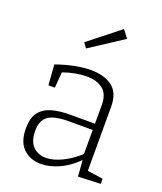

<svg xmlns="http://www.w3.org/2000/svg" viewBox="-145 -881 830 982"><g transform="rotate(20 270.0 -390.0)"><path d="M396 3 389 -85Q345 -40 293.5 -16.5Q242 7 194 7Q136 7 98.5 -29Q61 -65 61 -138Q61 -197 85.5 -227.5Q110 -258 152 -269.5Q194 -281 247 -281H385V-383Q385 -442 352 -468Q319 -494 264 -494Q205 -494 136 -470L129 -384H94L86 -495Q192 -532 273 -532Q346 -532 389.5 -499Q433 -466 433 -391V-42L518 -30V-2ZM110 -143Q110 -86 137.5 -58.5Q165 -31 208 -31Q247 -31 294 -53.5Q341 -76 385 -116V-247H254Q176 -247 143 -223Q110 -199 110 -143ZM210 -627 191 -654 359 -787 391 -745Z"/></g></svg>

Font: Bitter Light
Style: Regular
Weight: 300
Designer: Sol Matas, and Bitter project Authors
Foundry: Sol Matas
Version: Version 2.001